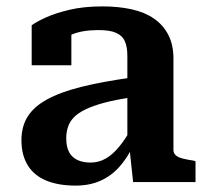

<svg xmlns="http://www.w3.org/2000/svg" viewBox="-20 -569 650 600"><path d="M394 -327V-265Q344 -258 308 -248.5Q272 -239 248 -227.5Q224 -216 211 -202.5Q198 -189 192.5 -172.5Q187 -156 187 -137Q187 -110 196 -93.5Q205 -77 222 -69Q239 -61 263 -61Q288 -61 309.5 -73Q331 -85 351.5 -109.5Q372 -134 393 -172L398 -117Q378 -75 352 -46.5Q326 -18 292.5 -3.5Q259 11 216 11Q163 11 125 -4.5Q87 -20 67 -52Q47 -84 47 -131Q47 -173 66 -204Q85 -235 126.5 -258Q168 -281 234 -297.5Q300 -314 394 -327ZM396 0 384 -112 378 -113V-394Q378 -423 370 -440.5Q362 -458 342.5 -466.5Q323 -475 288 -475Q237 -475 204 -461Q171 -447 157 -431Q152 -437 153 -445.5Q154 -454 160 -461.5Q166 -469 177 -474.5Q188 -480 203 -481V-365H79V-490Q94 -501 123.5 -514.5Q153 -528 197.5 -538.5Q242 -549 300 -549Q350 -549 391 -540Q432 -531 461 -511Q490 -491 506 -460Q522 -429 522 -386V-101Q522 -90 529.5 -83.5Q537 -77 551 -73.5Q565 -70 585 -67L591 -65V0Z"/></svg>

Font: Roboto Serif 20pt SemiBold
Style: Regular
Weight: 600
Version: Version 1.008